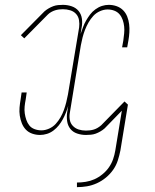

<svg xmlns="http://www.w3.org/2000/svg" viewBox="-20 -548 640 791"><path d="M297 223V204Q315 204 333.5 201Q352 198 369 190.5Q386 183 402 170Q418 157 429 141Q440 125 446 107.5Q452 90 455 72L482 -92L411 -19Q403 -12 393.5 -6.5Q384 -1 374.5 2.5Q365 6 354.5 7Q344 8 334 8Q315 8 297.5 2Q280 -4 269.5 -17.5Q259 -31 256.5 -49.5Q254 -68 257 -87L261 -112Q257 -98 251.5 -84Q246 -70 239 -57Q232 -44 222.5 -32Q213 -20 200.5 -10.5Q188 -1 173.5 3.5Q159 8 145 8Q128 8 112.5 2.5Q97 -3 86.5 -14Q76 -25 70 -40Q64 -55 61.5 -71.5Q59 -88 60.5 -105Q62 -122 65 -139L69 -167H90L86 -139Q83 -124 81.5 -109.5Q80 -95 82 -81Q84 -67 88.5 -54Q93 -41 101 -31Q109 -21 122.5 -16Q136 -11 151 -11Q166 -11 182 -18Q198 -25 209.5 -37.5Q221 -50 229.5 -65Q238 -80 243.5 -95.5Q249 -111 253 -127Q257 -143 260 -159L306 -435Q308 -450 305.5 -465Q303 -480 293.5 -490.5Q284 -501 269.5 -505.5Q255 -510 239 -510Q231 -510 223 -509Q215 -508 207 -505.5Q199 -503 191 -498.5Q183 -494 177 -488L80 -390L66 -403L163 -501Q171 -508 180.5 -513.5Q190 -519 199.5 -522.5Q209 -526 219 -527Q229 -528 239 -528Q258 -528 275.5 -522Q293 -516 304 -502.5Q315 -489 317.5 -470.5Q320 -452 316 -433L312 -408Q317 -422 322 -436Q327 -450 334.5 -463Q342 -476 351 -488Q360 -500 373 -509.5Q386 -519 400 -523.5Q414 -528 428 -528Q445 -528 460.5 -522.5Q476 -517 487 -506Q498 -495 504 -480Q510 -465 512 -448.5Q514 -432 513 -415Q512 -398 509 -381L504 -353H483L488 -381Q490 -396 491.5 -410.5Q493 -425 491.5 -439Q490 -453 485.5 -466Q481 -479 472.5 -489Q464 -499 451 -504Q438 -509 423 -509Q408 -509 392 -502Q376 -495 364.5 -482.5Q353 -470 344.5 -455Q336 -440 330 -424.5Q324 -409 320 -393Q316 -377 313 -361L268 -85Q265 -70 267.5 -55Q270 -40 280 -29.5Q290 -19 304 -14.5Q318 -10 334 -10Q342 -10 350.5 -11Q359 -12 367 -14.5Q375 -17 382.5 -21.5Q390 -26 397 -32L493 -130L507 -117L476 72Q472 92 465.5 112.5Q459 133 446.5 151Q434 169 416.5 183.5Q399 198 379 207Q359 216 338.5 219.5Q318 223 297 223Z"/></svg>

Font: Iosevka HT Thin Extended
Style: Italic
Weight: 100
Width: 7
Italic angle: -9°
Monospace: yes
Designer: Belleve Invis
Foundry: Belleve Invis
Version: Version 32.3.0; ttfautohint (v1.8.4)